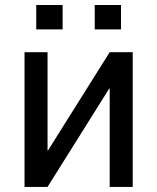

<svg xmlns="http://www.w3.org/2000/svg" viewBox="-20 -733 617 753"><path d="M410.2 -528.3H500.5V0H410.2V-386.2H408.7L166.5 0H76.2V-528.3H166.5V-142.6H168ZM454.6 -617.7H351.6V-713.4H454.6ZM225.6 -617.7H122.1V-713.4H225.6Z"/></svg>

Font: Roboto Web
Style: Regular
Weight: 400
Designer: Google
Version: Version 1.200310; 2013